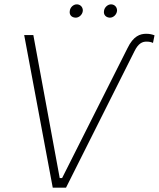

<svg xmlns="http://www.w3.org/2000/svg" viewBox="-20 -861 729 881"><path d="M565 -640C592 -696 623 -706 651 -706C667 -706 678 -703 689 -699L682 -664C674 -668 665 -670 652 -670C634 -670 615 -663 597 -626L283 0H222L91 -700H133L254 -44H265ZM326 -780C342 -779 358 -793 360 -811C361 -826 351 -840 334 -841C317 -842 301 -827 300 -809C298 -793 308 -781 326 -780ZM483 -780C499 -779 515 -793 517 -811C518 -826 508 -840 491 -841C475 -842 458 -827 457 -809C455 -793 466 -781 483 -780Z"/></svg>

Font: Fixel Display 20240404 ExLight
Style: Italic
Weight: 200
Italic angle: -10°
Designer: AlfaBravo + MacPaw
Foundry: Kyrylo Tkachov, Marchela Mozhyna, Serhii Makarenko, Maria Weinstein, Zakhar Kryvoshyya
Version: Version 1.211;Glyphs 3.2 (3225)